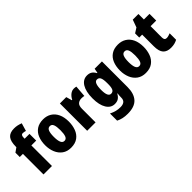

<svg xmlns="http://www.w3.org/2000/svg" viewBox="27 -1638 2751 2751"><g transform="rotate(-45 1403.0 -262.5)"><path d="M345 -417H247V0H76V-417H12V-505L77 -551V-560Q77 -669 116.5 -717Q156 -765 242 -765Q278 -765 307 -759Q336 -753 374 -739L339 -619Q325 -623 311 -626Q297 -629 282 -629Q247 -629 247 -572V-553H345Z M869 -278Q869 -201 844.5 -135Q820 -69 766.5 -29.5Q713 10 628 10Q549 10 495.5 -29Q442 -68 415 -133.5Q388 -199 388 -278Q388 -361 414 -425.5Q440 -490 494 -526.5Q548 -563 630 -563Q701 -563 755 -529.5Q809 -496 839 -432.5Q869 -369 869 -278ZM561 -277Q561 -203 577 -165Q593 -127 629 -127Q666 -127 681 -165Q696 -203 696 -278Q696 -352 681 -389Q666 -426 629 -426Q593 -426 577 -389Q561 -352 561 -277Z M1250 -563Q1274 -563 1299 -557L1285 -381Q1275 -384 1262.5 -385.5Q1250 -387 1231 -387Q1186 -387 1158.5 -362Q1131 -337 1131 -276V0H961V-553H1090L1115 -465H1123Q1134 -489 1153 -511.5Q1172 -534 1197 -548.5Q1222 -563 1250 -563Z M1519 -563Q1563 -563 1592.5 -544.5Q1622 -526 1645 -484H1652L1665 -553H1813V-34Q1813 99 1749 169.5Q1685 240 1546 240Q1492 240 1449 230.5Q1406 221 1367 201V56Q1413 79 1453.5 89Q1494 99 1539 99Q1587 99 1614.5 78Q1642 57 1642 10V3Q1642 -12 1643.5 -33Q1645 -54 1648 -71H1642Q1621 -31 1591 -10.5Q1561 10 1514 10Q1436 10 1389.5 -65Q1343 -140 1343 -273Q1343 -410 1390 -486.5Q1437 -563 1519 -563ZM1578 -421Q1516 -421 1516 -271Q1516 -132 1579 -132Q1616 -132 1631.5 -162Q1647 -192 1647 -256V-283Q1647 -355 1631.5 -388Q1616 -421 1578 -421Z M2384 -278Q2384 -201 2359.5 -135Q2335 -69 2281.5 -29.5Q2228 10 2143 10Q2064 10 2010.5 -29Q1957 -68 1930 -133.5Q1903 -199 1903 -278Q1903 -361 1929 -425.5Q1955 -490 2009 -526.5Q2063 -563 2145 -563Q2216 -563 2270 -529.5Q2324 -496 2354 -432.5Q2384 -369 2384 -278ZM2076 -277Q2076 -203 2092 -165Q2108 -127 2144 -127Q2181 -127 2196 -165Q2211 -203 2211 -278Q2211 -352 2196 -389Q2181 -426 2144 -426Q2108 -426 2092 -389Q2076 -352 2076 -277Z M2707 -133Q2725 -133 2744 -138.5Q2763 -144 2784 -152V-21Q2756 -6 2724.5 2Q2693 10 2653 10Q2572 10 2532 -35Q2492 -80 2492 -182V-417H2433V-501L2507 -548L2549 -664H2663V-553H2777V-417H2663V-187Q2663 -133 2707 -133Z"/></g></svg>

Font: Noto Sans Ethiopic Condensed Black
Style: Regular
Weight: 900
Width: 3
Designer: Monotype Design Team
Foundry: Monotype Imaging Inc.
Version: Version 2.102; ttfautohint (v1.8.4.7-5d5b)